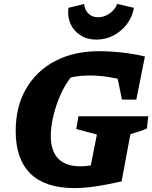

<svg xmlns="http://www.w3.org/2000/svg" viewBox="-20 -947 776 979"><path d="M359 12Q211 12 135.5 -61.5Q60 -135 60 -279Q60 -403 113 -494.5Q166 -586 261.5 -636Q357 -686 486 -686Q515 -686 553.5 -683.5Q592 -681 635 -675Q678 -669 719 -659L627 -534Q581 -547 533 -554.5Q485 -562 437 -562Q397 -562 357.5 -555.5Q318 -549 279 -537L362 -577Q336 -550 313.5 -512Q291 -474 274.5 -429.5Q258 -385 248.5 -339.5Q239 -294 239 -254Q239 -177 277 -138Q315 -99 391 -99Q459 -99 570 -137L600 -22Q525 -5 467 3.5Q409 12 359 12ZM427 -22 474 -261 369 -289 380 -354H736L729 -292Q714 -285 693.5 -278Q673 -271 645 -263L600 -22ZM602 -439 556 -661 719 -659 675 -439ZM471 -745Q425 -745 390.5 -767Q356 -789 339.5 -825.5Q323 -862 329 -907L409 -927Q412 -896 431 -877.5Q450 -859 481 -859Q511 -859 538.5 -878Q566 -897 578 -927L663 -907Q655 -861 627 -824Q599 -787 558.5 -766Q518 -745 471 -745Z"/></svg>

Font: Piazzolla Thin Black
Style: Italic
Weight: 900
Italic angle: -11.3°
Version: Version 2.005